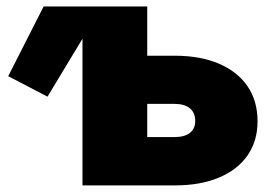

<svg xmlns="http://www.w3.org/2000/svg" viewBox="-20 -562 831 582"><path d="M124 -269 4.9 -331.1 112.3 -542.5H289.1ZM343.3 -393.1H509.8Q587.4 -393.1 643.8 -368.9Q700.2 -344.7 730.5 -300.3Q760.7 -255.9 760.7 -194.3Q760.7 -134.8 730.5 -91.1Q700.2 -47.4 643.8 -23.7Q587.4 0 509.8 0H230V-542.5H426.3V-146.5H508.8Q539.6 -146.5 555.7 -159.2Q571.8 -171.9 571.8 -195.3Q571.8 -220.2 555.7 -233.6Q539.6 -247.1 508.8 -247.1H343.3Z"/></svg>

Font: Inter 16pt Black
Style: Regular
Weight: 900
Version: Version 4.001;git-66647c0bb